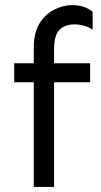

<svg xmlns="http://www.w3.org/2000/svg" viewBox="-20 -738 399 758"><path d="M113.3 0V-550.8Q113.3 -608.4 135.7 -645Q158.2 -681.6 193.4 -699.7Q228.5 -717.8 264.6 -717.8Q290 -717.8 310.5 -710.9Q331.1 -704.1 345.7 -691.4V-621.1Q331.1 -630.9 310.5 -636.7Q290 -642.6 269.5 -641.6Q233.4 -640.6 213.4 -618.7Q193.4 -596.7 193.4 -542V0ZM36.1 -413.1V-488.3H335.9V-413.1Z"/></svg>

Font: Sen
Style: Regular
Weight: 400
Designer: Kosal Sen, Philatype
Foundry: Philatype
Version: Version 2.000;gftools[0.9.31]